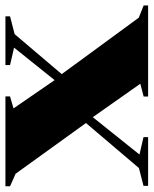

<svg xmlns="http://www.w3.org/2000/svg" viewBox="40 -600 552 689"><g transform="rotate(-90 315.5 -256.0)"><path d="M596 -33.5 640 -16V0H313V-16L359 -28L239 -198.5L105 -31L167.5 -16.5V0H-7.5V-16.5L56.5 -33L218 -223L36 -475.5L-9 -495.5V-512H313.5V-495.5L270.5 -483L372 -335.5L488.5 -481L426 -495.5V-512H601V-495.5L537 -479L393.5 -310Z"/></g></svg>

Font: Newsreader Display ExtraBold
Style: Regular
Weight: 800
Designer: Hugues Gentile
Foundry: Production Type
Version: Version 1.001